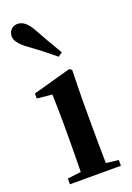

<svg xmlns="http://www.w3.org/2000/svg" viewBox="-161 -914 669 973"><g transform="rotate(-20 173.0 -427.5)"><path d="M39 0V-31L112 -40Q114 -154 114 -235V-306Q114 -386 111 -458L30 -466V-493L235 -550L248 -541L245 -385V-235Q245 -153 247 -39L314 -31V0ZM207 -627Q141 -682 77 -728Q18 -770 18 -805Q18 -828 33 -842Q47 -855 67 -855Q108 -855 141 -796Q182 -721 229 -643Z"/></g></svg>

Font: GenRyuMin TW B
Style: Regular
Weight: 700
Version: Version 1.501;PS 1;hotconv 16.6.51;makeotf.lib2.5.65220